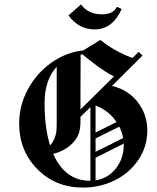

<svg xmlns="http://www.w3.org/2000/svg" viewBox="-20 -829 712 869"><path d="M290 -759.2Q336.7 -695.8 408.3 -695.8Q489.2 -695.8 530.8 -788.3L509.2 -798.3Q493.3 -764.2 441.7 -764.2Q378.3 -764.2 346.7 -809.2ZM412.5 -202.5V-141.7L537.5 -204.2Q532.5 -231.7 520 -255.8ZM412.5 -229.2 507.5 -276.7Q471.7 -329.2 412.5 -351.7Q412.5 -331.7 412.5 -290.4Q412.5 -249.2 412.5 -229.2ZM412.5 -115V-12.5Q469.2 -21.7 504.6 -66.7Q540 -111.7 540 -171.7Q540 -175 540 -179.2ZM206.7 -170.8Q229.2 -195 235 -233.3Q236.7 -249.2 236.7 -281.7Q236.7 -322.5 236.7 -404.2Q236.7 -485.8 236.7 -526.7Q181.7 -468.3 181.7 -360.8Q181.7 -251.7 206.7 -170.8ZM220.8 -132.5Q274.2 -10.8 388.3 -10.8Q389.2 -10.8 389.2 -10.8Q389.2 -66.7 389.2 -177.5Q389.2 -288.3 389.2 -344.2L344.2 -300V-285.8Q344.2 -250.8 338.3 -230Q326.7 -194.2 295.4 -168.8Q264.2 -143.3 220.8 -132.5ZM345 -581.7 344.2 -400.8V-333.3L495.8 -483.3Q477.5 -491.7 455.4 -506.2Q433.3 -520.8 422.9 -528.3Q412.5 -535.8 383.8 -558.3Q355 -580.8 352.5 -583.3Q348.3 -582.5 345 -581.7ZM486.7 -440Q530 -430.8 566.2 -403.8Q602.5 -376.7 624.6 -333.3Q646.7 -290 646.7 -238.3Q646.7 -164.2 605.4 -104.2Q564.2 -44.2 497.9 -12.1Q431.7 20 355 20Q231.7 20 149.2 -63.3Q66.7 -146.7 66.7 -270Q66.7 -352.5 107.1 -426.2Q147.5 -500 213.8 -546.2Q280 -592.5 356.7 -600.8L434.2 -648.3Q500.8 -595 580 -566.7L607.5 -594.2L625 -577.5Z"/></svg>

Font: Chomsky
Style: Regular
Weight: 400
Version: Version 2.3